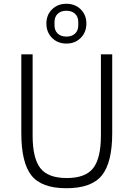

<svg xmlns="http://www.w3.org/2000/svg" viewBox="-20 -986 708 1018"><path d="M408 -785Q378 -755 332 -755Q286 -755 256 -785Q226 -815 226 -861Q226 -907 256 -936.5Q286 -966 332 -966Q378 -966 408 -936.5Q438 -907 438 -861Q438 -815 408 -785ZM395 -852V-869Q395 -897 378 -913Q361 -929 332 -929Q303 -929 286 -913Q269 -897 269 -869V-852Q269 -824 286 -808Q303 -792 332 -792Q361 -792 378 -808Q395 -824 395 -852ZM93 -698H153V-267Q153 -148 193.5 -95Q234 -42 334 -42Q434 -42 474.5 -95Q515 -148 515 -267V-698H575V-280Q575 -124 520 -56Q465 12 332 12Q200 12 146.5 -56Q93 -124 93 -280Z"/></svg>

Font: IBM Plex Sans Light
Style: Regular
Weight: 300
Designer: Mike Abbink, Paul van der Laan, Pieter van Rosmalen
Foundry: Bold Monday
Version: Version 3.0